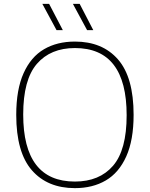

<svg xmlns="http://www.w3.org/2000/svg" viewBox="-20 -964 775 993"><path d="M64 -370Q64 -501 102 -585.5Q140 -670 207.8 -709.5Q275.5 -749 367.5 -749Q509.5 -749 590.2 -656.8Q671 -564.5 671 -370Q671 -239.5 633 -155Q595 -70.5 527.2 -30.8Q459.5 9 367.5 9Q225.5 9 144.8 -83.5Q64 -176 64 -370ZM635 -368Q635 -715.5 367.5 -715.5Q241.5 -715.5 170.8 -633.8Q100 -552 100 -372Q100 -25 367.5 -25Q494 -25 564.5 -106.5Q635 -188 635 -368ZM272.5 -808 199 -944H234L305 -808ZM430.5 -808 357 -944H392L462.5 -808Z"/></svg>

Font: Encode Sans Semi Expanded Thin
Style: Regular
Weight: 250
Width: 6
Designer: Multiple Designers
Foundry: Impallari Type
Version: Version 2.000